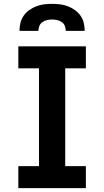

<svg xmlns="http://www.w3.org/2000/svg" viewBox="-20 -975 540 995"><path d="M75 0V-114H182V-621H75V-735H425V-621H318V-114H425V0ZM81 -815Q81 -836 86 -856.5Q91 -877 103 -894Q115 -911 132 -923Q149 -935 168.5 -942.5Q188 -950 208.5 -952.5Q229 -955 250 -955Q271 -955 291.5 -952.5Q312 -950 331.5 -942.5Q351 -935 368 -923Q385 -911 397 -894Q409 -877 414 -856.5Q419 -836 419 -815H321Q321 -828 316 -840.5Q311 -853 300 -860.5Q289 -868 276 -871Q263 -874 250 -874Q237 -874 224 -871Q211 -868 200 -860.5Q189 -853 184 -840.5Q179 -828 179 -815Z"/></svg>

Font: Iosevka SS18 Heavy
Style: Regular
Weight: 900
Monospace: yes
Designer: Belleve Invis
Foundry: Belleve Invis
Version: Version 25.1.1; ttfautohint (v1.8.4)